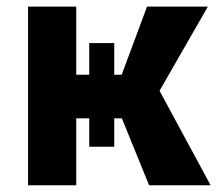

<svg xmlns="http://www.w3.org/2000/svg" viewBox="-20 -548 643 568"><path d="M603 0H421L340.5 -198H318V-114H244V-198H205.5V0H63V-528.5H205.5V-327H244V-420.5H318V-327H340L415 -528.5H595L452 -279.5Z"/></svg>

Font: Roberto Sans
Style: Bold
Weight: 700
Designer: Google (font) & Cristiano Sobral (main changes)
Version: Version 1.000;October 12, 2021;FontCreator 14.0.0.2814 64-bi